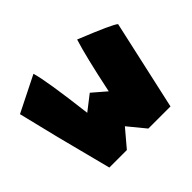

<svg xmlns="http://www.w3.org/2000/svg" viewBox="-133 -677 833 833"><g transform="rotate(-45 283.5 -260.5)"><path d="M159.7 -520.5Q177.7 -462.9 205.1 -235.8L274.4 -289.6L336.9 -235.8Q374 -413.1 398.9 -491.7Q558.1 -427.7 571.8 -413.1L480 0H344.2L279.3 -79.1L212.4 0H105L40 -252.4L-5.4 -438Z"/></g></svg>

Font: Lapsus Pro (theguybrush.com)
Style: Bold
Weight: 700
Designer: Jose Roses
Version: Version 1.00 February 9, 2018, initial release